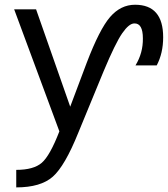

<svg xmlns="http://www.w3.org/2000/svg" viewBox="-20 -564 712 813"><path d="M277.3 -112.3 346.7 -296.9Q401.4 -440.4 446.3 -492.2Q491.2 -543.9 551.8 -543.9Q670.9 -543.9 670.9 -406.2Q670.9 -338.9 643.6 -287.1H553.7Q585.9 -339.8 585 -401.4Q585 -465.8 548.8 -464.8Q526.4 -464.8 497.6 -423.3Q468.8 -381.8 418.9 -262.7L311.5 -2Q254.9 138.7 203.6 184.1Q152.3 229.5 48.8 229.5V155.3Q122.1 155.3 156.7 125.5Q191.4 95.7 231.4 -7.8L40 -524.4H132.8Z"/></svg>

Font: Gen Shin Gothic Regular
Style: Regular
Weight: 400
Designer: [Source Han Sans]
Ryoko NISHIZUKA  (kana & ideographs); Paul D. Hunt (Latin, Greek & Cyrillic); Wenlong ZHANG  (bopomofo
Version: Version 1.002.20150607